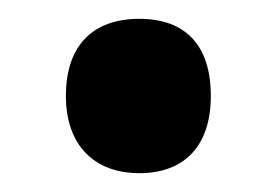

<svg xmlns="http://www.w3.org/2000/svg" viewBox="-20 -454 295 204"><path d="M50 -352C50 -300 80 -270 128 -270C176 -270 204 -299 204 -352C204 -406 177 -434 128 -434C78 -434 50 -405 50 -352Z"/></svg>

Font: Noto Sans Thai Looped ExtraCondensed
Style: Bold
Weight: 700
Width: 2
Designer: Sasikarn Vongin, Ben Mitchell
Foundry: The Fontpad Ltd
Version: Version 1.001